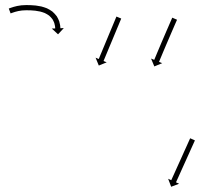

<svg xmlns="http://www.w3.org/2000/svg" viewBox="-20 -602 857 739"><path d="M15.8 -569.8C15.1 -569.6 14.5 -569.4 13.8 -569.1L20.8 -550.4C21.5 -550.6 22.1 -550.9 22.8 -551.1L22.8 -551.1L22.8 -551.1C24.6 -551.8 26.5 -552.5 28.4 -553.1C28.4 -553.1 28.3 -553.1 28.3 -553.1C28.3 -553.1 28.3 -553.1 28.3 -553.1C31.3 -554.2 34.4 -555.2 37.4 -556.1C37.4 -556.1 37.4 -556.1 37.3 -556.1C37.3 -556.1 37.2 -556.1 37.2 -556.1C41.4 -557.3 45.6 -558.4 49.9 -559.3C49.9 -559.3 49.8 -559.3 49.7 -559.3C49.6 -559.3 49.5 -559.3 49.5 -559.3C54.7 -560.3 59.8 -561.1 65 -561.7C65 -561.7 64.9 -561.7 64.8 -561.7C64.7 -561.7 64.6 -561.7 64.6 -561.7C70.3 -562.2 76 -562.4 81.7 -562.5C81.7 -562.5 81.7 -562.5 81.6 -562.5C81.6 -562.5 81.5 -562.5 81.5 -562.5C87.1 -562.5 92.8 -562.3 98.4 -562.1C98.4 -562.1 98.3 -562.1 98.3 -562.1C98.2 -562.2 98.2 -562.2 98.2 -562.2C104.2 -561.8 110.2 -561.4 116.1 -560.8C116.1 -560.8 116.1 -560.8 116 -560.8C115.9 -560.8 115.8 -560.8 115.8 -560.8C122.1 -560 128.3 -558.9 134.4 -557.6C134.4 -557.6 134.3 -557.7 134.2 -557.7C134.1 -557.7 134 -557.7 134 -557.7C140.3 -556.1 146.6 -554.1 152.7 -551.7C152.7 -551.7 152.5 -551.7 152.4 -551.8C152.2 -551.9 152 -552 152 -552C158.2 -549 164.1 -545.6 169.6 -541.6C169.6 -541.6 169.4 -541.8 169.2 -541.9C169 -542.1 168.8 -542.2 168.8 -542.2C173.7 -537.9 178.3 -533 182.2 -527.7C182.2 -527.7 182.1 -527.9 181.9 -528.1C181.8 -528.3 181.7 -528.5 181.7 -528.5C184.5 -523.7 187 -518.7 189 -513.4C189 -513.4 189 -513.6 188.9 -513.8C188.8 -513.9 188.8 -514.1 188.8 -514.1C189.9 -510.2 190.9 -506.2 191.6 -502.2C191.6 -502.2 191.6 -502.3 191.6 -502.4C191.6 -502.5 191.6 -502.6 191.6 -502.6C191.9 -500.1 192.2 -497.6 192.4 -495.1C192.4 -495.1 192.4 -495.2 192.3 -495.2C192.3 -495.3 192.3 -495.3 192.3 -495.3C192.4 -494.4 192.4 -493.5 192.5 -492.6L179.3 -492.1L203.4 -469.9L225.6 -493.9L212.4 -493.4C212.4 -494.4 212.4 -495.3 212.3 -496.3C212.3 -496.3 212.3 -496.3 212.3 -496.4C212.3 -496.4 212.3 -496.5 212.3 -496.5C212.1 -499.4 211.8 -502.3 211.4 -505.2C211.4 -505.2 211.4 -505.3 211.4 -505.4C211.4 -505.5 211.3 -505.6 211.3 -505.6C210.5 -510.4 209.3 -515.1 208 -519.8C208 -519.8 207.9 -519.9 207.9 -520.1C207.8 -520.3 207.7 -520.5 207.7 -520.5C205.4 -526.8 202.3 -532.9 198.9 -538.7C198.9 -538.7 198.7 -538.9 198.6 -539.2C198.4 -539.4 198.3 -539.6 198.3 -539.6C193.5 -546 188 -551.9 182 -557.2C182 -557.2 181.8 -557.4 181.6 -557.5C181.4 -557.7 181.2 -557.8 181.2 -557.8C174.8 -562.5 167.9 -566.6 160.7 -570C160.7 -570 160.5 -570.1 160.3 -570.1C160.2 -570.2 160 -570.3 160 -570.3C153.2 -573 146.1 -575.2 139 -577.1C139 -577.1 138.9 -577.1 138.8 -577.2C138.7 -577.2 138.5 -577.2 138.5 -577.2C131.9 -578.6 125.2 -579.7 118.5 -580.6C118.5 -580.6 118.4 -580.6 118.3 -580.6C118.2 -580.7 118.2 -580.7 118.2 -580.7C111.9 -581.3 105.6 -581.8 99.3 -582.1C99.3 -582.1 99.2 -582.1 99.2 -582.1C99.1 -582.1 99.1 -582.1 99.1 -582.1C93.3 -582.3 87.5 -582.5 81.6 -582.5C81.6 -582.5 81.6 -582.5 81.5 -582.5C81.5 -582.5 81.4 -582.5 81.4 -582.5C75.3 -582.4 69.1 -582.1 63 -581.6C63 -581.6 62.9 -581.6 62.8 -581.6C62.7 -581.6 62.6 -581.6 62.6 -581.6C56.9 -580.9 51.3 -580 45.7 -578.9C45.7 -578.9 45.6 -578.9 45.5 -578.9C45.4 -578.8 45.4 -578.8 45.4 -578.8C40.8 -577.8 36.2 -576.6 31.6 -575.3C31.6 -575.3 31.6 -575.2 31.5 -575.2C31.5 -575.2 31.4 -575.2 31.4 -575.2C28.2 -574.2 24.9 -573.1 21.7 -572C21.7 -572 21.7 -572 21.7 -572C21.6 -572 21.6 -572 21.6 -572C19.7 -571.3 17.8 -570.6 15.8 -569.9L15.8 -569.9ZM445.8 -528.7C446.1 -529.3 446.4 -530 446.6 -530.6L428.2 -538.3C427.9 -537.7 427.6 -537 427.4 -536.4C426.7 -534.7 425.9 -533 425.2 -531.2C424.1 -528.6 423 -525.9 421.9 -523.2C420.4 -519.7 419 -516.2 417.5 -512.7C415.8 -508.6 414.1 -504.5 412.4 -500.4C410.4 -495.8 408.5 -491.2 406.6 -486.6C404.5 -481.7 402.5 -476.7 400.4 -471.8C398.3 -466.7 396.2 -461.7 394.1 -456.6C392 -451.5 389.9 -446.4 387.7 -441.3C385.7 -436.4 383.6 -431.5 381.6 -426.6C379.7 -422 377.8 -417.4 375.8 -412.8C374.1 -408.7 372.4 -404.5 370.7 -400.4C369.2 -396.9 367.8 -393.5 366.3 -390C365.2 -387.3 364.1 -384.6 363 -381.9C362.2 -380.2 361.5 -378.5 360.8 -376.7C360.5 -376.1 360.3 -375.5 360 -374.9L347.9 -380L360.3 -349.7L390.7 -362.1L378.5 -367.2C378.8 -367.8 379 -368.4 379.3 -369C380 -370.8 380.7 -372.5 381.4 -374.2C382.5 -376.9 383.7 -379.6 384.8 -382.3C386.2 -385.8 387.7 -389.2 389.1 -392.7C390.9 -396.8 392.6 -401 394.3 -405.1C396.2 -409.7 398.1 -414.3 400 -418.9C402.1 -423.8 404.2 -428.7 406.2 -433.6C408.3 -438.7 410.4 -443.8 412.6 -448.9C414.7 -454 416.8 -459 418.9 -464.1C421 -469 423 -474 425.1 -478.9C427 -483.5 428.9 -488.1 430.8 -492.7C432.5 -496.8 434.3 -500.9 436 -505C437.4 -508.5 438.9 -512 440.3 -515.5C441.4 -518.2 442.6 -520.9 443.7 -523.5C444.4 -525.3 445.1 -527 445.8 -528.7ZM660.6 -524.1C660.8 -524.8 661.1 -525.4 661.4 -526L643 -534C642.8 -533.4 642.5 -532.8 642.2 -532.2C641.5 -530.4 640.7 -528.7 640 -527C638.8 -524.4 637.7 -521.7 636.5 -519C635 -515.6 633.5 -512.1 632 -508.7C630.2 -504.6 628.4 -500.5 626.7 -496.4C624.7 -491.8 622.7 -487.3 620.7 -482.7C618.6 -477.8 616.5 -472.9 614.4 -468C612.2 -463 610.1 -458 607.9 -452.9C605.7 -447.9 603.6 -442.8 601.4 -437.8C599.3 -432.9 597.3 -428 595.2 -423.1C593.3 -418.5 591.3 -413.9 589.4 -409.3C587.7 -405.2 585.9 -401.1 584.2 -397C582.8 -393.5 581.3 -390.1 579.9 -386.6C578.7 -383.9 577.6 -381.2 576.5 -378.6C575.8 -376.8 575.1 -375.1 574.4 -373.4C574.1 -372.8 573.9 -372.2 573.6 -371.6L561.4 -376.6L574 -346.3L604.3 -358.9L592.1 -363.9C592.3 -364.5 592.6 -365.1 592.8 -365.7C593.6 -367.4 594.3 -369.2 595 -370.9C596.1 -373.6 597.2 -376.2 598.3 -378.9C599.8 -382.4 601.2 -385.8 602.7 -389.3C604.4 -393.4 606.1 -397.5 607.8 -401.6C609.7 -406.1 611.7 -410.7 613.6 -415.3C615.7 -420.2 617.8 -425 619.8 -429.9C622 -435 624.1 -440 626.3 -445C628.4 -450.1 630.6 -455.1 632.8 -460.1C634.9 -465 637 -469.9 639.1 -474.8C641.1 -479.3 643 -483.9 645 -488.4C646.8 -492.5 648.5 -496.6 650.3 -500.7C651.8 -504.1 653.3 -507.6 654.8 -511C656 -513.7 657.2 -516.4 658.3 -519C659.1 -520.7 659.8 -522.4 660.6 -524.1ZM729.4 -59.8C729.6 -60.4 729.9 -61 730.2 -61.6L712 -69.8C711.7 -69.2 711.4 -68.6 711.1 -68C710.4 -66.3 709.6 -64.6 708.8 -62.9C707.6 -60.2 706.4 -57.6 705.2 -54.9C703.7 -51.5 702.1 -48 700.6 -44.6C698.7 -40.5 696.9 -36.5 695.1 -32.4C693 -27.8 691 -23.3 688.9 -18.8C686.7 -13.9 684.5 -9 682.4 -4.2C680.1 0.8 677.8 5.9 675.6 10.9C673.3 15.9 671 20.9 668.8 25.9C666.6 30.8 664.4 35.6 662.2 40.5C660.2 45 658.1 49.6 656.1 54.1C654.2 58.2 652.4 62.3 650.6 66.3C649 69.8 647.5 73.2 645.9 76.7C644.7 79.3 643.5 82 642.3 84.6C641.5 86.3 640.8 88 640 89.7C639.7 90.3 639.5 90.9 639.2 91.5L627.2 86.1L638.8 116.8L669.4 105.2L657.4 99.8C657.7 99.2 658 98.6 658.2 98C659 96.2 659.8 94.5 660.5 92.8C661.7 90.2 662.9 87.5 664.1 84.9C665.7 81.4 667.2 78 668.8 74.6C670.6 70.5 672.5 66.4 674.3 62.3C676.3 57.8 678.4 53.3 680.4 48.7C682.6 43.9 684.8 39 687 34.1C689.3 29.1 691.5 24.1 693.8 19.1C696.1 14.1 698.3 9.1 700.6 4C702.8 -0.8 705 -5.7 707.2 -10.5C709.2 -15.1 711.3 -19.6 713.3 -24.2C715.1 -28.2 717 -32.3 718.8 -36.4C720.4 -39.8 721.9 -43.3 723.5 -46.7C724.7 -49.3 725.9 -52 727.1 -54.7C727.8 -56.4 728.6 -58.1 729.4 -59.8Z"/></svg>

Font: FRB American Cursive Just Arrows Extrabold
Style: Bold Italic
Weight: 800
Italic angle: -25°
Version: Version 2.0;Modular Font Editor K font №1